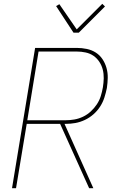

<svg xmlns="http://www.w3.org/2000/svg" viewBox="-20 -986 640 1006"><path d="M43 0 164 -735H382Q409 -735 435 -729.5Q461 -724 482 -710.5Q503 -697 517 -676Q531 -655 538 -630Q545 -605 544.5 -578.5Q544 -552 540 -525Q535 -500 527 -475Q519 -450 504.5 -427.5Q490 -405 469.5 -387Q449 -369 424.5 -357.5Q400 -346 375 -341.5Q350 -337 325 -337H318L469 0H447L295 -337H120L64 0ZM123 -356H325Q347 -356 370 -360Q393 -364 415 -374.5Q437 -385 455.5 -402Q474 -419 487.5 -439.5Q501 -460 508 -482.5Q515 -505 519 -528Q523 -552 523.5 -575.5Q524 -599 518.5 -621Q513 -643 500.5 -662Q488 -681 470 -693.5Q452 -706 429 -711Q406 -716 382 -716H182ZM365 -815 274 -954 291 -964 382 -832 516 -966 530 -952 393 -815Z"/></svg>

Font: Iosevka Thin Extended
Style: Italic
Weight: 100
Width: 7
Italic angle: -9°
Monospace: yes
Designer: Belleve Invis
Foundry: Belleve Invis
Version: Version 32.5.0; ttfautohint (v1.8.4)